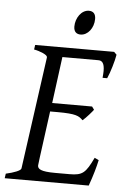

<svg xmlns="http://www.w3.org/2000/svg" viewBox="-55 -831 572 872"><g transform="rotate(5 230.5 -395.5)"><path d="M143 -565V-562L72 -51C71 -41 39 -29 3 -21L0 0H383C400 -47 412 -90 418 -119L399 -128C365 -57 351 -44 292 -44H226C160 -44 146 -55 146 -71C146 -76 146 -74 179 -320H213C298 -320 311 -311 329 -293C345 -306 373 -339 377 -345L367 -359H185L213 -571H377C394 -571 405 -560 405 -524C405 -516 404 -505 403 -493H424C436 -519 453 -576 457 -603L445 -615H85L82 -594C110 -589 143 -575 143 -565ZM315 -791C281 -791 255 -753 255 -714C255 -688 270 -680 286 -680C319 -680 346 -715 346 -756C346 -778 336 -791 315 -791Z"/></g></svg>

Font: Temporarium
Style: Italic
Weight: 400
Italic angle: -7°
Version: Version 1.1